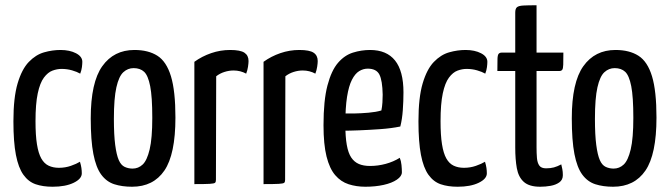

<svg xmlns="http://www.w3.org/2000/svg" viewBox="-20 -700 2543 730"><path d="M180 10Q143 10 115.5 0.5Q88 -9 69 -35.5Q50 -62 40.5 -111Q31 -160 31 -239Q31 -329 47 -383Q63 -437 89.5 -464.5Q116 -492 147.5 -501Q179 -510 210 -510Q245 -510 269 -497.5Q293 -485 293 -465Q293 -457 291.5 -445Q290 -433 285 -420Q273 -427 254 -432.5Q235 -438 214 -438Q197 -438 179.5 -431.5Q162 -425 147 -405Q132 -385 123.5 -345Q115 -305 115 -239Q115 -186 120.5 -151.5Q126 -117 137 -97.5Q148 -78 165 -70Q182 -62 204 -62Q228 -62 249.5 -69.5Q271 -77 284 -85Q288 -72 289.5 -61.5Q291 -51 291 -41Q291 -20 260 -5Q229 10 180 10Z M482 10Q444 10 414.5 0.5Q385 -9 365 -36Q345 -63 335 -114.5Q325 -166 325 -250Q325 -387 369 -448.5Q413 -510 491 -510Q544 -510 578.5 -488Q613 -466 630 -410Q647 -354 647 -253Q647 -113 605 -51.5Q563 10 482 10ZM484 -59Q506 -59 522.5 -74.5Q539 -90 549 -132Q559 -174 559 -252Q559 -332 551 -372.5Q543 -413 528 -427Q513 -441 488 -441Q466 -441 449 -425.5Q432 -410 422.5 -368Q413 -326 413 -248Q413 -187 418 -149Q423 -111 431.5 -91.5Q440 -72 454 -65.5Q468 -59 484 -59Z M719 0V-465Q748 -486 783 -498Q818 -510 855 -510Q894 -510 909.5 -499.5Q925 -489 925 -468Q925 -460 923 -446.5Q921 -433 916 -420Q905 -426 893 -429Q881 -432 868 -432Q851 -432 833.5 -426.5Q816 -421 802 -410L801 -16Q801 -8 797.5 -5Q794 -2 777 -1Q760 0 719 0Z M982 0V-465Q1011 -486 1046 -498Q1081 -510 1118 -510Q1157 -510 1172.5 -499.5Q1188 -489 1188 -468Q1188 -460 1186 -446.5Q1184 -433 1179 -420Q1168 -426 1156 -429Q1144 -432 1131 -432Q1114 -432 1096.5 -426.5Q1079 -421 1065 -410L1064 -16Q1064 -8 1060.5 -5Q1057 -2 1040 -1Q1023 0 982 0Z M1369 10Q1335 10 1305.5 0.5Q1276 -9 1254.5 -34Q1233 -59 1221.5 -105Q1210 -151 1210 -224Q1210 -318 1225 -375Q1240 -432 1265 -461Q1290 -490 1322 -500Q1354 -510 1387 -510Q1450 -510 1482 -470Q1514 -430 1514 -349Q1514 -316 1511.5 -281Q1509 -246 1502 -219Q1468 -212 1426 -209Q1384 -206 1346 -204.5Q1308 -203 1283.5 -203Q1259 -203 1259 -203L1260 -269Q1260 -269 1279 -268.5Q1298 -268 1325.5 -268.5Q1353 -269 1381.5 -271.5Q1410 -274 1430 -280Q1433 -294 1434 -310Q1435 -326 1435 -340Q1434 -394 1422.5 -416.5Q1411 -439 1378 -439Q1361 -439 1345.5 -429.5Q1330 -420 1318 -396.5Q1306 -373 1299.5 -332Q1293 -291 1293 -227Q1293 -180 1298.5 -149Q1304 -118 1315.5 -101Q1327 -84 1344.5 -76.5Q1362 -69 1387 -69Q1417 -69 1446.5 -77Q1476 -85 1500 -100Q1505 -88 1506.5 -72.5Q1508 -57 1508 -45Q1508 -30 1489 -17Q1470 -4 1438.5 3Q1407 10 1369 10Z M1720 10Q1683 10 1655.5 0.5Q1628 -9 1609 -35.5Q1590 -62 1580.5 -111Q1571 -160 1571 -239Q1571 -329 1587 -383Q1603 -437 1629.5 -464.5Q1656 -492 1687.5 -501Q1719 -510 1750 -510Q1785 -510 1809 -497.5Q1833 -485 1833 -465Q1833 -457 1831.5 -445Q1830 -433 1825 -420Q1813 -427 1794 -432.5Q1775 -438 1754 -438Q1737 -438 1719.5 -431.5Q1702 -425 1687 -405Q1672 -385 1663.5 -345Q1655 -305 1655 -239Q1655 -186 1660.5 -151.5Q1666 -117 1677 -97.5Q1688 -78 1705 -70Q1722 -62 1744 -62Q1768 -62 1789.5 -69.5Q1811 -77 1824 -85Q1828 -72 1829.5 -61.5Q1831 -51 1831 -41Q1831 -20 1800 -5Q1769 10 1720 10Z M2034 10Q1992 10 1971.5 -8.5Q1951 -27 1945 -60.5Q1939 -94 1939 -139V-430H1871Q1871 -462 1871.5 -476.5Q1872 -491 1876 -495.5Q1880 -500 1888 -500H1939V-652Q1939 -667 1945.5 -672.5Q1952 -678 1969.5 -679Q1987 -680 2020 -680V-500H2122Q2122 -469 2121.5 -454Q2121 -439 2117.5 -434.5Q2114 -430 2106 -430H2020V-139Q2020 -118 2021.5 -99.5Q2023 -81 2030.5 -70.5Q2038 -60 2056 -60Q2073 -60 2086 -63.5Q2099 -67 2114 -75Q2116 -67 2118 -57Q2120 -47 2120 -34Q2120 -16 2106.5 -6.5Q2093 3 2073.5 6.5Q2054 10 2034 10Z M2311 10Q2273 10 2243.5 0.5Q2214 -9 2194 -36Q2174 -63 2164 -114.5Q2154 -166 2154 -250Q2154 -387 2198 -448.5Q2242 -510 2320 -510Q2373 -510 2407.5 -488Q2442 -466 2459 -410Q2476 -354 2476 -253Q2476 -113 2434 -51.5Q2392 10 2311 10ZM2313 -59Q2335 -59 2351.5 -74.5Q2368 -90 2378 -132Q2388 -174 2388 -252Q2388 -332 2380 -372.5Q2372 -413 2357 -427Q2342 -441 2317 -441Q2295 -441 2278 -425.5Q2261 -410 2251.5 -368Q2242 -326 2242 -248Q2242 -187 2247 -149Q2252 -111 2260.5 -91.5Q2269 -72 2283 -65.5Q2297 -59 2313 -59Z"/></svg>

Font: Yanone Kaffeesatz ExtraLight
Style: Regular
Weight: 400
Version: Version 2.003